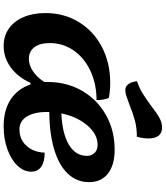

<svg xmlns="http://www.w3.org/2000/svg" viewBox="54 -962 932 1081"><g transform="rotate(90 520.5 -421.0)"><path d="M610 -232V-219Q610 -146 636 -105Q662 -64 708 -64Q764 -64 800 -103Q836 -142 839 -206Q891 -206 918.5 -186.5Q946 -167 946 -130Q946 -88 912 -52.5Q878 -17 819.5 4Q761 25 690 25Q600 25 539.5 -14.5Q479 -54 455 -127V-126H446Q414 -55 359 -15Q304 25 238 25Q183 25 141 -4Q99 -33 76 -86.5Q53 -140 53 -210Q53 -315 103.5 -398Q154 -481 243.5 -528Q333 -575 446 -575Q493 -575 531 -567Q543 -539 543 -498Q452 -498 378.5 -463.5Q305 -429 263.5 -369Q222 -309 222 -235Q222 -179 245.5 -148Q269 -117 311 -117Q346 -117 380.5 -140Q415 -163 441 -204V-223Q441 -330 490.5 -416Q540 -502 627 -551Q714 -600 822 -600Q909 -600 957 -562Q1005 -524 1005 -456Q1005 -387 958 -337Q911 -287 822 -260Q733 -233 610 -232ZM618 -300Q732 -305 794.5 -342.5Q857 -380 857 -444Q857 -471 840 -487.5Q823 -504 795 -504Q735 -504 685.5 -446Q636 -388 618 -300ZM437 -726Q474 -738 504.5 -757Q535 -776 576 -806Q616 -837 643 -852Q670 -867 698 -867Q728 -867 743.5 -847.5Q759 -828 759 -791Q759 -758 749 -725Q699 -725 658 -714Q617 -703 568 -683Q534 -670 517.5 -665Q501 -660 486 -660Q466 -660 453 -677.5Q440 -695 437 -726Z"/></g></svg>

Font: Lemonada SemiBold
Style: Regular
Weight: 600
Designer: Mohamed Gaber (Arabic) Eduardo Tunni (Latin)
Foundry: Kief Type Foundry
Version: Version 3.006